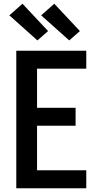

<svg xmlns="http://www.w3.org/2000/svg" viewBox="-20 -1006 540 1026"><path d="M67 0V-735H441V-639H178V-430H384V-334H178V-96H441V0ZM350 -790 200 -924 270 -986 407 -840ZM180 -790 30 -924 100 -986 237 -840Z"/></svg>

Font: Iosevka Fixed
Style: Bold
Weight: 700
Monospace: yes
Designer: Belleve Invis
Foundry: Belleve Invis
Version: Version 32.3.0